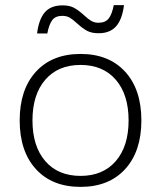

<svg xmlns="http://www.w3.org/2000/svg" viewBox="-20 -721 630 751"><path d="M533 -250Q533 -129 469.5 -59.5Q406 10 295 10Q184 10 120.5 -59.5Q57 -129 57 -250Q57 -371 120.5 -440.5Q184 -510 295 -510Q406 -510 469.5 -440.5Q533 -371 533 -250ZM107 -250Q107 -149 157 -91Q207 -33 295 -33Q383 -33 433 -91Q483 -149 483 -250Q483 -351 433 -409Q383 -467 295 -467Q207 -467 157 -409Q107 -351 107 -250ZM366 -591Q338 -591 320.5 -600.5Q303 -610 282 -629Q266 -644 253.5 -651.5Q241 -659 224 -659Q197 -659 184.5 -642.5Q172 -626 165 -590H125Q132 -646 155.5 -673Q179 -700 225 -700Q252 -700 269.5 -690.5Q287 -681 308 -662Q324 -647 336.5 -639.5Q349 -632 365 -632Q392 -632 405 -648.5Q418 -665 425 -701H465Q458 -645 434 -618Q410 -591 366 -591Z"/></svg>

Font: Work Sans Light
Style: Regular
Weight: 300
Designer: Wei Huang
Foundry: Wei Huang
Version: Version 1.500